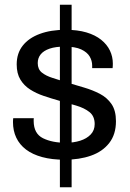

<svg xmlns="http://www.w3.org/2000/svg" viewBox="-20 -743 550 812"><path d="M233.3 49V-723H282.9V49ZM253 -67.5Q199.2 -67.5 158.3 -78.7Q117.4 -89.8 90 -110.6Q62.6 -131.5 48.8 -160.8Q34.9 -190 34.9 -226.9Q34.9 -231.4 35.2 -235.9Q35.5 -240.3 35.9 -243.2H122.9Q122.4 -239.4 122.4 -236.5Q122.4 -233.6 122.4 -230.6Q122.9 -177.7 161.9 -158.4Q200.8 -139.2 258 -139.2Q291.4 -139.2 319 -147.9Q346.6 -156.6 363.5 -174.2Q380.4 -191.7 380.4 -218.2Q380.4 -251.5 358.5 -269Q336.7 -286.4 301.9 -296.6Q267.1 -306.7 228.7 -317.6Q196.6 -326.6 164.8 -337.4Q132.9 -348.2 107.4 -364.5Q81.8 -380.8 66.2 -406.4Q50.6 -432 50.6 -470.6Q50.6 -517.6 76.2 -550Q101.8 -582.5 148.4 -599.7Q195 -617 257.6 -617Q308.3 -617 345.6 -605.9Q383 -594.7 407.8 -574.8Q432.6 -554.9 444.9 -529.1Q457.2 -503.3 457.2 -474.1Q457.2 -468.9 456.9 -463.3Q456.7 -457.7 456.2 -454.8H369.8V-466Q369.8 -485.9 359.3 -504Q348.7 -522.1 323.5 -534Q298.3 -545.9 253 -545.9Q215 -545.9 189.9 -537.3Q164.8 -528.7 152.2 -513.3Q139.6 -497.9 139.6 -476.1Q139.6 -450.2 156.9 -436.2Q174.2 -422.2 202.7 -413.3Q231.2 -404.4 263.9 -394Q299 -383.5 335.4 -372.8Q371.8 -362.1 402.5 -346.1Q433.1 -330.1 451.8 -302.7Q470.4 -275.3 470.4 -230.5Q470.4 -174.5 441.9 -138.1Q413.5 -101.8 364.7 -84.7Q315.9 -67.5 253 -67.5Z"/></svg>

Font: Archivo Variable SemiBold
Style: Regular
Weight: 600
Designer: Hector Gatti
Foundry: Omnibus-Type
Version: Version 2.001